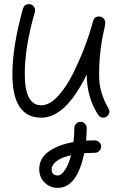

<svg xmlns="http://www.w3.org/2000/svg" viewBox="-20 -570 590 930"><path d="M230 250Q230 280 260 280Q276 280 294 254.5Q312 229 324 182Q275 193 252.5 211.5Q230 230 230 250ZM340 50Q340 38 349 29Q358 20 370 20Q382 20 391 29Q400 38 400 50Q400 80 397 111Q411 110 440 110Q452 110 461 119Q470 128 470 140Q470 152 461 161Q452 170 440 170Q422 170 388 172Q353 340 260 340Q222 340 196 314Q170 288 170 250Q170 196 216.5 163.5Q263 131 336 118Q340 86 340 50ZM460 -490Q473 -490 481.5 -481Q490 -472 490 -460Q490 -450 483.5 -422.5Q477 -395 473 -370Q460 -290 460 -210Q460 -158 472.5 -119.5Q485 -81 497.5 -60Q510 -39 510 -30Q510 -18 501 -9Q492 0 480 0Q466 0 456 -13Q401 -96 400 -209Q298 0 180 0Q40 0 40 -210Q40 -344 91 -528Q98 -550 120 -550Q133 -550 141.5 -541Q150 -532 150 -520Q150 -515 149 -512Q100 -345 100 -210Q100 -60 180 -60Q219 -60 259.5 -103Q300 -146 333 -212.5Q366 -279 390.5 -343.5Q415 -408 431 -468Q436 -490 460 -490Z"/></svg>

Font: Pecita
Style: Book
Weight: 400
Width: 7
Version: Version 4.3